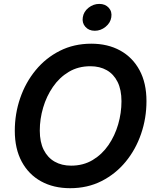

<svg xmlns="http://www.w3.org/2000/svg" viewBox="-20 -964 804 994"><path d="M343.3 10.3Q257.3 10.3 192.9 -25.1Q128.4 -60.5 92.5 -127.2Q56.6 -193.8 56.6 -287.1Q56.6 -375 84.5 -456.1Q112.3 -537.1 164.6 -600.6Q216.8 -664.1 289.8 -700.9Q362.8 -737.8 452.6 -737.8Q538.1 -737.8 602.3 -702.4Q666.5 -667 702.4 -600.6Q738.3 -534.2 738.3 -440.4Q738.3 -352.1 710.4 -271Q682.6 -189.9 630.6 -126.7Q578.6 -63.5 505.9 -26.6Q433.1 10.3 343.3 10.3ZM348.1 -106.4Q411.1 -106.4 459.7 -135.5Q508.3 -164.6 541.5 -212.9Q574.7 -261.2 591.8 -320.3Q608.9 -379.4 608.9 -439.9Q608.9 -499 588.9 -539.6Q568.8 -580.1 532.7 -600.6Q496.6 -621.1 447.8 -621.1Q384.8 -621.1 336.2 -592Q287.6 -563 254.2 -514.4Q220.7 -465.8 203.4 -407Q186 -348.1 186 -288.1Q186 -228.5 206.3 -188.2Q226.6 -147.9 262.9 -127.2Q299.3 -106.4 348.1 -106.4ZM470.7 -804.7Q439.9 -804.7 421.9 -825.2Q403.8 -845.7 408.7 -874.5Q413.1 -903.8 438.2 -923.8Q463.4 -943.8 494.1 -943.8Q524.9 -943.8 543 -923.8Q561 -903.8 556.2 -874.5Q551.8 -845.7 526.6 -825.2Q501.5 -804.7 470.7 -804.7Z"/></svg>

Font: Inter 18pt SemiBold
Style: Italic
Weight: 600
Italic angle: -9.3988°
Designer: Rasmus Andersson
Foundry: rsms
Version: Version 4.001;git-66647c0bb